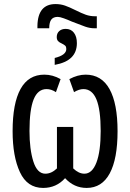

<svg xmlns="http://www.w3.org/2000/svg" viewBox="-20 -914 640 944"><path d="M351 -864Q381 -849 402 -841.5Q423 -834 448 -834H456V-775H444Q422 -775 399 -783Q376 -791 333 -808Q313 -817 293.5 -824Q274 -831 264 -831Q242 -831 232 -817.5Q222 -804 222 -775H164V-787Q166 -894 253 -894Q278 -894 299.5 -886.5Q321 -879 351 -864ZM358 -702Q358 -658 331 -631.5Q304 -605 249 -595V-629Q306 -643 306 -673Q306 -684 301 -689Q296 -694 284 -700Q272 -705 265.5 -712Q259 -719 259 -732Q259 -750 271 -761Q283 -772 303 -772Q329 -772 343.5 -753Q358 -734 358 -702ZM42 -269Q42 -406 81 -476.5Q120 -547 198 -547Q239 -547 278 -525L255 -461Q232 -476 209 -476Q166 -476 145.5 -425.5Q125 -375 125 -270Q125 -180 144 -120Q163 -60 203 -60Q233 -60 260 -86V-290H340V-86Q367 -60 395 -60Q433 -60 454 -114.5Q475 -169 475 -270Q475 -375 454 -425.5Q433 -476 390 -476Q369 -476 344 -461L321 -525Q362 -547 401 -547Q479 -547 518.5 -476Q558 -405 558 -269Q558 -133 519.5 -61.5Q481 10 406 10Q344 10 300 -38Q257 10 192 10Q114 10 78 -67.5Q42 -145 42 -269Z"/></svg>

Font: Noto Sans UI Cond
Style: Regular
Weight: 400
Width: 3
Designer: Monotype Design Team
Foundry: Monotype Imaging Inc.
Version: Version 1.001